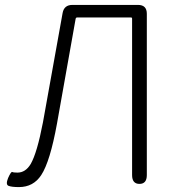

<svg xmlns="http://www.w3.org/2000/svg" viewBox="-20 -749 724 782"><path d="M57 13Q28 13 15 8Q2 3 13 -24Q25 -51 30 -48.5Q35 -46 51 -46Q84 -46 105 -81Q131 -126 155 -251L235 -696Q241 -729 275 -729H542Q578 -729 578 -693V-36Q578 0 548 0Q518 0 518 -36V-673Q518 -678 513 -678H295Q289 -678 288 -672L212 -245Q184 -91 148 -36Q116 13 57 13Z"/></svg>

Font: Resource Han Rounded KR Light
Style: Regular
Weight: 300
Designer: Cyano Hao (round all glyphs); Ryoko NISHIZUKA 西塚涼子 (kana, bopomofo & ideographs); Paul D. Hunt (Latin, Greek & Cyrillic)
Foundry: Cyano Hao
Version: 0.990